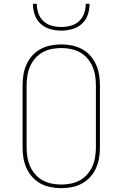

<svg xmlns="http://www.w3.org/2000/svg" viewBox="-20 -975 640 1003"><path d="M300 8Q272 8 244.5 2.5Q217 -3 192.5 -16Q168 -29 149 -50Q130 -71 118.5 -96.5Q107 -122 102.5 -149.5Q98 -177 98 -205V-530Q98 -558 102.5 -585.5Q107 -613 118.5 -638.5Q130 -664 149 -685Q168 -706 192.5 -719Q217 -732 244.5 -737.5Q272 -743 300 -743Q328 -743 355.5 -737.5Q383 -732 407.5 -719Q432 -706 451 -685Q470 -664 481.5 -638.5Q493 -613 497.5 -585.5Q502 -558 502 -530V-205Q502 -177 497.5 -149.5Q493 -122 481.5 -96.5Q470 -71 451 -50Q432 -29 407.5 -16Q383 -3 355.5 2.5Q328 8 300 8ZM300 -11Q325 -11 350 -16Q375 -21 397 -33Q419 -45 436 -64.5Q453 -84 463 -107Q473 -130 477 -155Q481 -180 481 -205V-530Q481 -555 477 -580Q473 -605 463 -628Q453 -651 436 -670.5Q419 -690 397 -702Q375 -714 350 -719Q325 -724 300 -724Q275 -724 250 -719Q225 -714 203 -702Q181 -690 164 -670.5Q147 -651 137 -628Q127 -605 123 -580Q119 -555 119 -530V-205Q119 -180 123 -155Q127 -130 137 -107Q147 -84 164 -64.5Q181 -45 203 -33Q225 -21 250 -16Q275 -11 300 -11ZM300 -815Q271 -815 242.5 -823Q214 -831 192.5 -850.5Q171 -870 161.5 -898Q152 -926 152 -955H172Q172 -930 180.5 -905.5Q189 -881 207.5 -864Q226 -847 250.5 -840.5Q275 -834 300 -834Q325 -834 349.5 -840.5Q374 -847 392.5 -864Q411 -881 419.5 -905.5Q428 -930 428 -955H448Q448 -926 438.5 -898Q429 -870 407.5 -850.5Q386 -831 357.5 -823Q329 -815 300 -815Z"/></svg>

Font: Iosevka HT Thin Extended
Style: Regular
Weight: 100
Width: 7
Monospace: yes
Designer: Belleve Invis
Foundry: Belleve Invis
Version: Version 32.3.0; ttfautohint (v1.8.4)